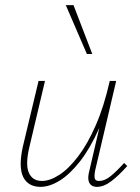

<svg xmlns="http://www.w3.org/2000/svg" viewBox="-20 -723 543 747"><path d="M137 4Q114 4 97 -5.5Q80 -15 70.5 -34Q61 -53 60.5 -82.5Q60 -112 69 -153L130 -408H155L95 -154Q78 -84 92 -51.5Q106 -19 143 -19Q174 -19 210.5 -42.5Q247 -66 284 -114.5Q321 -163 353 -236.5Q385 -310 407 -408H425Q400 -301 365.5 -223.5Q331 -146 291.5 -95.5Q252 -45 212.5 -20.5Q173 4 137 4ZM357 4Q343 4 334.5 -3Q326 -10 324 -23Q322 -36 327 -56L409 -408H432L350 -59Q346 -37 349 -28Q352 -19 365 -19Q388 -19 411.5 -38.5Q435 -58 463 -89L475 -77Q442 -40 413 -18Q384 4 357 4ZM318 -513 236 -703H266L339 -513Z"/></svg>

Font: Ysabeau Infant Thin
Style: Italic
Weight: 250
Italic angle: -12°
Designer: Christian Thalmann (Catharsis Fonts)
Version: Version 2.001;gftools[0.9.30]; featfreeze: ss01,ss02,lnum